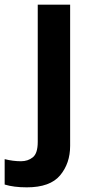

<svg xmlns="http://www.w3.org/2000/svg" viewBox="-83 -564 400 824"><path d="M32 240Q132 240 175 188.5Q218 137 218 62V-544H79V45Q79 94 58 111Q37 128 7 128Q-27 128 -63 119V228Q-24 240 32 240Z"/></svg>

Font: Noto Sans UI
Style: Bold
Weight: 700
Designer: Monotype Design Team
Foundry: Monotype Imaging Inc.
Version: Version 1.901